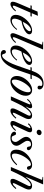

<svg xmlns="http://www.w3.org/2000/svg" viewBox="1834 -2696 1115 4822"><g transform="rotate(90 2391.0 -284.5)"><path d="M84 10.5Q23 10.5 23 -48Q23 -64.5 27.5 -85.2Q32 -106 46.5 -144.5Q61 -183 91 -252L194.5 -492.5H113L123 -524.5H208.5L270.5 -670L377 -680L310 -524.5H396.5L386 -492.5H296.5L213.5 -301.5Q181 -227 162.5 -183.2Q144 -139.5 135.2 -117.5Q126.5 -95.5 124 -86.5Q121.5 -77.5 121.5 -72Q121.5 -48.5 143.5 -48.5Q158.5 -48.5 182.5 -67.2Q206.5 -86 246 -128L266 -115.5Q218.5 -55.5 169.5 -22.5Q120.5 10.5 84 10.5Z M481.5 10.5Q420 10.5 386.2 -24.8Q352.5 -60 352.5 -124Q352.5 -178.5 376.2 -236Q400 -293.5 440.5 -346.8Q481 -400 532 -442.5Q583 -485 638.2 -509.8Q693.5 -534.5 746 -534.5Q790 -534.5 815.5 -516.5Q841 -498.5 841 -466.5Q841 -425 798.2 -385.5Q755.5 -346 679.8 -314.8Q604 -283.5 505 -266Q476.5 -213.5 462.5 -169.2Q448.5 -125 448.5 -91Q448.5 -25 506 -25Q536.5 -25 572.8 -41.8Q609 -58.5 644.8 -88.2Q680.5 -118 709.5 -157L731 -143.5Q670.5 -67 607.2 -28.2Q544 10.5 481.5 10.5ZM527 -299.5Q588.5 -311.5 642.2 -339.8Q696 -368 729.2 -404Q762.5 -440 762.5 -474Q762.5 -504 730 -504Q703.5 -504 672 -484.8Q640.5 -465.5 610.5 -432.5Q580.5 -399.5 558 -357Z M863.5 10.5Q840 10.5 826.5 -6.5Q813 -23.5 813 -52Q813 -62.5 816.2 -76.8Q819.5 -91 828.2 -116.2Q837 -141.5 854.2 -184.2Q871.5 -227 899.5 -294.5Q927.5 -362 969 -461L1104.5 -784.5L1029 -797L1026.5 -811H1223L1004 -301.5Q967 -215 947 -168Q927 -121 919.5 -99.2Q912 -77.5 912 -66Q912 -58.5 918.8 -53.5Q925.5 -48.5 932.5 -48.5Q940.5 -48.5 952.8 -54.2Q965 -60 985 -77Q1005 -94 1037 -128L1059 -115.5Q1009 -55 956.2 -22.2Q903.5 10.5 863.5 10.5Z M1251.5 10.5Q1190 10.5 1156.2 -24.8Q1122.5 -60 1122.5 -124Q1122.5 -178.5 1146.2 -236Q1170 -293.5 1210.5 -346.8Q1251 -400 1302 -442.5Q1353 -485 1408.2 -509.8Q1463.5 -534.5 1516 -534.5Q1560 -534.5 1585.5 -516.5Q1611 -498.5 1611 -466.5Q1611 -425 1568.2 -385.5Q1525.5 -346 1449.8 -314.8Q1374 -283.5 1275 -266Q1246.5 -213.5 1232.5 -169.2Q1218.5 -125 1218.5 -91Q1218.5 -25 1276 -25Q1306.5 -25 1342.8 -41.8Q1379 -58.5 1414.8 -88.2Q1450.5 -118 1479.5 -157L1501 -143.5Q1440.5 -67 1377.2 -28.2Q1314 10.5 1251.5 10.5ZM1297 -299.5Q1358.5 -311.5 1412.2 -339.8Q1466 -368 1499.2 -404Q1532.5 -440 1532.5 -474Q1532.5 -504 1500 -504Q1473.5 -504 1442 -484.8Q1410.5 -465.5 1380.5 -432.5Q1350.5 -399.5 1328 -357Z M1749.5 -201Q1697.5 -51 1635.8 50Q1574 151 1501.5 202.2Q1429 253.5 1344 253.5Q1309.5 253.5 1285.2 243.5Q1261 233.5 1248.5 215.8Q1236 198 1236 175Q1236 153 1248.5 138.8Q1261 124.5 1282.5 124.5Q1302.5 124.5 1312.5 134.2Q1322.5 144 1327.2 158Q1332 172 1336.2 186.2Q1340.5 200.5 1348 210.2Q1355.5 220 1371 220Q1409.5 220 1453.5 173.8Q1497.5 127.5 1541.2 45.8Q1585 -36 1622 -141.5L1766.5 -551.5Q1798 -640.5 1843 -700.5Q1888 -760.5 1946.8 -791Q2005.5 -821.5 2078.5 -821.5Q2142.5 -821.5 2184 -792.5Q2225.5 -763.5 2225.5 -718.5Q2225.5 -697 2212.8 -683.8Q2200 -670.5 2177.5 -670.5Q2159 -670.5 2145.2 -682.8Q2131.5 -695 2131.5 -714.5Q2131.5 -728.5 2135 -738.8Q2138.5 -749 2138.5 -760Q2138.5 -775 2123.8 -783.2Q2109 -791.5 2081 -791.5Q2036 -791.5 1998.8 -765.5Q1961.5 -739.5 1930 -686.5Q1898.5 -633.5 1870.5 -551.5ZM1968 -524.5 1955.5 -492.5H1663.5L1675.5 -524.5Z M2034 10.5Q1963.5 10.5 1925.5 -33.8Q1887.5 -78 1887.5 -153.5Q1887.5 -206.5 1907.8 -260.5Q1928 -314.5 1963.2 -363.5Q1998.5 -412.5 2043.2 -451Q2088 -489.5 2138 -512Q2188 -534.5 2237 -534.5Q2307.5 -534.5 2346 -490.8Q2384.5 -447 2384.5 -372Q2384.5 -318.5 2364 -264.2Q2343.5 -210 2308.2 -160.8Q2273 -111.5 2228 -72.8Q2183 -34 2133 -11.8Q2083 10.5 2034 10.5ZM2022.5 -25Q2052 -25 2088.5 -52.8Q2125 -80.5 2161.5 -126Q2198 -171.5 2228.8 -226Q2259.5 -280.5 2278 -334.5Q2296.5 -388.5 2296.5 -432.5Q2296.5 -465.5 2285.2 -482.8Q2274 -500 2248.5 -500Q2217.5 -500 2181 -473.5Q2144.5 -447 2108.5 -402.8Q2072.5 -358.5 2043 -305.2Q2013.5 -252 1995.8 -197.5Q1978 -143 1978 -96.5Q1978 -61.5 1988.5 -43.2Q1999 -25 2022.5 -25Z M2760 10.5Q2701.5 10.5 2701.5 -42.5Q2701.5 -85 2737.5 -156L2872 -422.5Q2877.5 -433 2881 -446Q2884.5 -459 2884.5 -470Q2884.5 -500 2853 -500Q2833 -500 2808 -485Q2783 -470 2755.5 -442.5Q2728 -415 2699.2 -376.8Q2670.5 -338.5 2642.5 -291.8Q2614.5 -245 2589 -191.5L2496.5 0H2400.5L2590.5 -441.5Q2602 -467.5 2602 -475Q2602 -490 2587.5 -490Q2576.5 -490 2559.8 -479.5Q2543 -469 2523.2 -450Q2503.5 -431 2483.5 -406L2463 -421.5Q2501.5 -473.5 2552.2 -504Q2603 -534.5 2650.5 -534.5Q2697.5 -534.5 2697.5 -494.5Q2697.5 -474.5 2687.8 -448.2Q2678 -422 2654.5 -377.5L2658.5 -376Q2722 -460 2774 -496.8Q2826 -533.5 2880.5 -533.5Q2970.5 -533.5 2970.5 -447.5Q2970.5 -405 2946.5 -356.5L2830 -120Q2821.5 -102 2816 -86.2Q2810.5 -70.5 2810.5 -62Q2810.5 -48.5 2822.5 -48.5Q2840 -48.5 2870 -71.8Q2900 -95 2938 -137.5L2959 -122.5Q2906 -57 2856 -23.2Q2806 10.5 2760 10.5Z M3082 10.5Q3053 10.5 3035.2 -3.5Q3017.5 -17.5 3017.5 -45.5Q3017.5 -58 3020.8 -74.2Q3024 -90.5 3032.5 -109.5L3193 -462.5Q3196 -469 3197 -473.2Q3198 -477.5 3198 -481Q3198 -490 3185.5 -490Q3168 -490 3144.2 -473.5Q3120.5 -457 3098 -428.5L3075.5 -446Q3109.5 -487.5 3153.8 -511Q3198 -534.5 3237.5 -534.5Q3265 -534.5 3283.2 -522Q3301.5 -509.5 3301.5 -486Q3301.5 -472 3297.8 -455Q3294 -438 3286 -420.5L3127 -80.5Q3125 -77 3124.5 -73.8Q3124 -70.5 3124 -67.5Q3124 -48.5 3143.5 -48.5Q3157.5 -48.5 3178 -64.2Q3198.5 -80 3247 -128L3267.5 -115.5Q3221 -57 3170 -23.2Q3119 10.5 3082 10.5ZM3299.5 -648.5Q3271 -648.5 3254.5 -663.8Q3238 -679 3238 -704.5Q3238 -732 3260 -752Q3282 -772 3310 -772Q3335.5 -772 3354.8 -756.5Q3374 -741 3374 -717.5Q3374 -700 3363.2 -684.2Q3352.5 -668.5 3335.5 -658.5Q3318.5 -648.5 3299.5 -648.5Z M3447.5 10.5Q3399 10.5 3363 -2.8Q3327 -16 3307 -38Q3287 -60 3287 -87Q3287 -104.5 3299.5 -117.2Q3312 -130 3332 -130Q3358 -130 3367 -115Q3376 -100 3382 -81Q3388.5 -59.5 3401 -40Q3413.5 -20.5 3453 -20.5Q3494.5 -20.5 3519.8 -47.2Q3545 -74 3545 -115.5Q3545 -130 3539.5 -145.2Q3534 -160.5 3521.8 -180.8Q3509.5 -201 3488 -229.5Q3448.5 -283 3432.2 -318.2Q3416 -353.5 3416 -386Q3416 -427 3440.8 -460.8Q3465.5 -494.5 3507 -514.5Q3548.5 -534.5 3599 -534.5Q3640.5 -534.5 3675.2 -521.8Q3710 -509 3730.8 -488.2Q3751.5 -467.5 3751.5 -443.5Q3751.5 -425.5 3738.8 -414Q3726 -402.5 3706.5 -402.5Q3668.5 -402.5 3662.5 -446Q3657.5 -482.5 3646.8 -494Q3636 -505.5 3605 -505.5Q3561 -505.5 3538.5 -481.5Q3516 -457.5 3516 -417Q3516 -391.5 3529 -363.2Q3542 -335 3575.5 -287.5Q3612 -236 3626.2 -204Q3640.5 -172 3640.5 -141.5Q3640.5 -97.5 3615 -63.2Q3589.5 -29 3545.8 -9.2Q3502 10.5 3447.5 10.5Z M3865.5 10.5Q3802 10.5 3770 -28.5Q3738 -67.5 3738 -141.5Q3738 -196 3757.5 -250.5Q3777 -305 3814 -355.2Q3851 -405.5 3903 -446Q3956.5 -487.5 4014.8 -511Q4073 -534.5 4122.5 -534.5Q4174 -534.5 4208 -507.8Q4242 -481 4242 -444Q4242 -426.5 4230 -415.8Q4218 -405 4198.5 -405Q4160 -405 4153 -452Q4148.5 -480 4138.8 -492Q4129 -504 4110.5 -504Q4075 -504 4036.5 -477Q3998 -450 3962.2 -405.2Q3926.5 -360.5 3898 -306.8Q3869.5 -253 3852.5 -198.5Q3835.5 -144 3835.5 -98Q3835.5 -61 3848.8 -43Q3862 -25 3894 -25Q3935.5 -25 3989.2 -58Q4043 -91 4107.5 -157L4129.5 -144.5Q4064.5 -68.5 3997.8 -29Q3931 10.5 3865.5 10.5Z M4529.5 10.5Q4497.5 10.5 4484.2 -4Q4471 -18.5 4471 -47Q4471 -67.5 4480 -94.8Q4489 -122 4506 -156L4638.5 -422.5Q4652.5 -452 4652.5 -472Q4652.5 -500 4623.5 -500Q4603.5 -500 4578 -485Q4552.5 -470 4524.2 -442Q4496 -414 4466.8 -375.8Q4437.5 -337.5 4409.2 -290.8Q4381 -244 4356.5 -191.5L4266.5 0H4174L4499 -784.5L4423.5 -797L4421.5 -811H4611L4422.5 -377.5L4428 -376Q4490 -460 4541.8 -496.8Q4593.5 -533.5 4649.5 -533.5Q4690 -533.5 4715.2 -513.2Q4740.5 -493 4740.5 -455.5Q4740.5 -435.5 4734.5 -411Q4728.5 -386.5 4714 -356.5L4598 -120Q4588.5 -99.5 4583.2 -86Q4578 -72.5 4578 -63.5Q4578 -48.5 4593 -48.5Q4609.5 -48.5 4639.8 -73Q4670 -97.5 4706 -137.5L4726 -122.5Q4676 -57.5 4626.2 -23.5Q4576.5 10.5 4529.5 10.5Z"/></g></svg>

Font: Libre Caslon Text
Style: Italic
Weight: 400
Italic angle: -22.583°
Designer: Pablo Impallari, Rodrigo Fuenzalida, Katja Schimmel
Foundry: Pablo Impallari, Rodrigo Fuenzalida
Version: Version 2.000